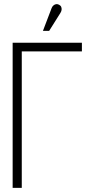

<svg xmlns="http://www.w3.org/2000/svg" viewBox="-20 -906 419 926"><path d="M271 -843Q276 -851 277 -858Q278 -865 275.5 -872Q273 -879 265 -883Q258 -887 251 -886Q244 -885 238 -880Q232 -875 229 -867L187 -757H217ZM41 0H85V-658H375V-700H41Z"/></svg>

Font: Advent Pro Light
Style: Regular
Weight: 300
Version: Version 3.000